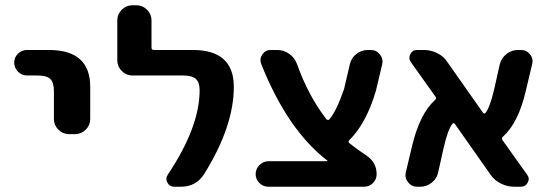

<svg xmlns="http://www.w3.org/2000/svg" viewBox="-20 -710 2084 730"><path d="M83 -423Q63 -423 48.5 -437.5Q34 -452 34 -472Q34 -492 48.5 -506Q63 -520 83 -520H166Q323 -520 323 -380V-257Q323 -234 306 -217Q289 -200 266 -200H242Q219 -200 202 -217Q185 -234 185 -257V-363Q185 -397 171 -410Q157 -423 122 -423Z M483 -423Q460 -423 443 -440Q426 -457 426 -480V-633Q426 -656 443 -673Q460 -690 483 -690H499Q522 -690 539 -673Q556 -656 556 -633V-529Q556 -520 565 -520H713Q869 -520 869 -380Q869 -229 756 -48Q726 0 667 0H643Q625 0 616.5 -15.5Q608 -31 618 -46Q739 -227 739 -367Q739 -397 724.5 -410Q710 -423 676 -423Z M1001 0Q981 0 966.5 -14Q952 -28 952 -48Q952 -68 966.5 -82.5Q981 -97 1001 -97H1224Q1225 -97 1225 -98Q1225 -100 1224 -100Q1073 -216 973 -467Q966 -486 977.5 -503Q989 -520 1009 -520H1034Q1059 -520 1079.5 -505.5Q1100 -491 1109 -467Q1153 -344 1221 -257Q1227 -251 1232 -256Q1259 -287 1288 -371L1310 -465Q1315 -489 1334.5 -504.5Q1354 -520 1379 -520H1389Q1411 -520 1424.5 -503Q1438 -486 1433 -465L1409 -364Q1373 -242 1309 -178Q1302 -171 1308 -166Q1342 -139 1370 -121Q1412 -94 1412 -48Q1412 -28 1398 -14Q1384 0 1364 0Z M1566 0Q1545 0 1531.5 -17Q1518 -34 1523 -55L1547 -156Q1576 -277 1634 -330Q1641 -335 1636 -342L1542 -474Q1532 -488 1540 -504Q1548 -520 1566 -520H1591Q1618 -520 1642.5 -508Q1667 -496 1681 -474L1816 -282Q1821 -275 1826 -281Q1843 -302 1859 -371L1880 -465Q1886 -489 1905.5 -504.5Q1925 -520 1949 -520H1960Q1982 -520 1995.5 -503Q2009 -486 2003 -465L1979 -364Q1951 -243 1892 -190Q1885 -185 1890 -178L1984 -46Q1995 -32 1986.5 -16Q1978 0 1960 0H1935Q1909 0 1884.5 -12Q1860 -24 1845 -46L1710 -238Q1706 -245 1700 -239Q1683 -218 1667 -149L1646 -55Q1641 -31 1621.5 -15.5Q1602 0 1577 0Z"/></svg>

Font: Rounded Mplus 1c Bold
Style: Bold
Weight: 700
Version: Version 1.059.20150529